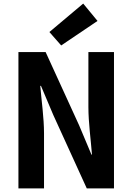

<svg xmlns="http://www.w3.org/2000/svg" viewBox="-20 -1053 740 1073"><path d="M256 -874 322 -799 525 -936 445 -1033ZM83 -762V0H226V-308C226 -394 212 -490 205 -573H209L278 -410L465 0H617V-762H474V-455C474 -368 488 -268 494 -189H491L422 -353L235 -762Z"/></svg>

Font: Kawkab Mono
Style: Bold
Weight: 700
Monospace: yes
Designer: Abdullah Arif
Foundry: Abdullah Arif
Version: Version 1.000;PS 000.500;hotconv 1.0.88;makeotf.lib2.5.64775